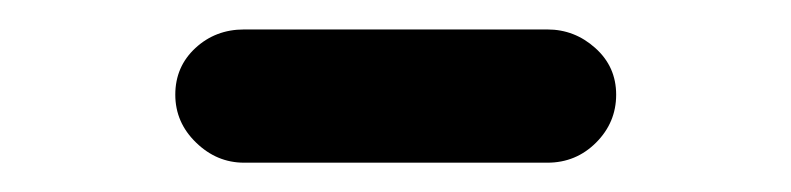

<svg xmlns="http://www.w3.org/2000/svg" viewBox="-20 -359 540 131"><path d="M146.5 -248Q127.9 -248 113.8 -261.7Q99.6 -275.4 99.6 -294.4Q99.6 -313.5 113.3 -326.2Q127 -338.9 146.5 -338.9H353.5Q372.1 -338.9 386.2 -326.2Q400.4 -313.5 400.4 -294.4Q400.4 -275.4 386.7 -261.7Q373 -248 353.5 -248Z"/></svg>

Font: Rounded Mgen+ 1m medium
Style: Regular
Weight: 500
Designer: [Source Han Sans]
Ryoko NISHIZUKA  (kana & ideographs); Paul D. Hunt (Latin, Greek & Cyrillic); Wenlong ZHANG  (bopomofo
Version: Version 1.059.20150602